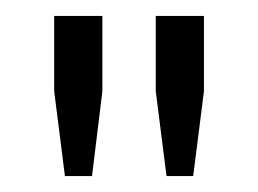

<svg xmlns="http://www.w3.org/2000/svg" viewBox="-20 -820 324 241"><path d="M61.5 -599 48 -705.5V-800H108.5V-705.5L95.5 -599ZM189 -599 175.5 -705.5V-800H236V-705.5L222.5 -599Z"/></svg>

Font: Big Shoulders Text Thin Light
Style: Regular
Weight: 300
Version: Version 2.002